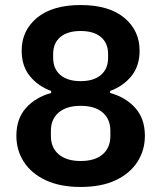

<svg xmlns="http://www.w3.org/2000/svg" viewBox="-20 -730 640 762"><path d="M300 12Q219 12 162 -14.5Q105 -41 75 -87Q45 -133 45 -191Q45 -259 83 -301.5Q121 -344 183 -361V-369Q131 -388 98.5 -428Q66 -468 66 -529Q66 -609 127 -659.5Q188 -710 300 -710Q412 -710 473 -659.5Q534 -609 534 -529Q534 -468 501.5 -428Q469 -388 417 -369V-361Q479 -344 517 -301.5Q555 -259 555 -191Q555 -133 525 -87Q495 -41 438.5 -14.5Q382 12 300 12ZM300 -91Q357 -91 387.5 -117.5Q418 -144 418 -190V-211Q418 -257 387.5 -283.5Q357 -310 300 -310Q244 -310 213 -283.5Q182 -257 182 -211V-190Q182 -144 213 -117.5Q244 -91 300 -91ZM300 -408Q352 -408 380.5 -432.5Q409 -457 409 -500V-516Q409 -559 380.5 -583Q352 -607 300 -607Q248 -607 219.5 -583Q191 -559 191 -516V-500Q191 -457 219.5 -432.5Q248 -408 300 -408Z"/></svg>

Font: IBM Plex Sans SemiBold
Style: Regular
Weight: 600
Designer: Mike Abbink, Paul van der Laan, Pieter van Rosmalen
Foundry: Bold Monday
Version: Version 3.201